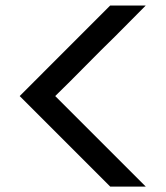

<svg xmlns="http://www.w3.org/2000/svg" viewBox="-20 -687 610 707"><path d="M183.3 -333.3 516.7 0H385.8L52.5 -333.3L385.8 -666.7H516.7Q497.5 -647.5 464.2 -613.8Q430.8 -580 402.9 -552.1Q375 -524.2 350 -500Q330.8 -480.8 297.5 -447.1Q264.2 -413.3 236.2 -385.4Q208.3 -357.5 183.3 -333.3Z"/></svg>

Font: 0xA000-Squareish
Style: Squareish-Bold
Weight: 700
Version: Version 0.1